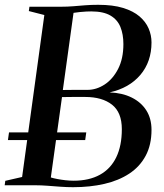

<svg xmlns="http://www.w3.org/2000/svg" viewBox="-36 -771 682 799"><path d="M268 8Q242.5 8 215.2 6Q188 4 161.8 2Q135.5 0 113 0H-16.5L-14 -18.5L56 -34.5L148.5 -708.5L84 -725L86.5 -743H218.5Q245 -743 269 -745Q293 -747 318 -749Q343 -751 372.5 -751Q434 -751 476.2 -738Q518.5 -725 544.5 -702.8Q570.5 -680.5 582.5 -652.5Q594.5 -624.5 594.5 -594.5Q594.5 -514 548 -459.2Q501.5 -404.5 420 -386.5Q473 -384.5 512.2 -365Q551.5 -345.5 573 -311.5Q594.5 -277.5 594.5 -230.5Q594.5 -168 570.2 -122.8Q546 -77.5 502 -48.5Q458 -19.5 398.5 -5.8Q339 8 268 8ZM270.5 -19Q335 -19 379.8 -43.8Q424.5 -68.5 447.8 -116.5Q471 -164.5 471 -233.5Q471 -303.5 430 -335.5Q389 -367.5 319 -367.5Q286.5 -367.5 264.2 -367.5Q242 -367.5 222 -367L175.5 -32.5Q187 -29 202.8 -26Q218.5 -23 236.2 -21Q254 -19 270.5 -19ZM225.5 -396.5Q245.5 -396.5 272.2 -397Q299 -397.5 328 -397Q365 -397 399.2 -419.2Q433.5 -441.5 455.5 -484.2Q477.5 -527 477.5 -587.5Q477.5 -628 465.2 -658.5Q453 -689 423.8 -706.2Q394.5 -723.5 344 -723.5Q336.5 -723.5 323.2 -723Q310 -722.5 295.5 -720.8Q281 -719 270 -717.5ZM-3 -188 1.5 -220H323L318.5 -188Z"/></svg>

Font: Merriweather 144pt Medium
Style: Italic
Weight: 500
Italic angle: -7.8°
Version: Version 2.101